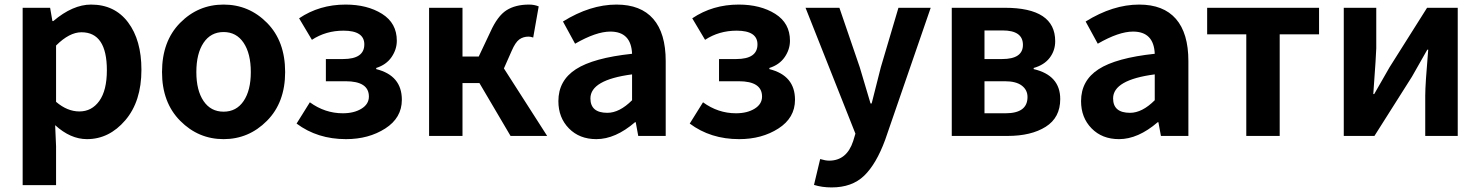

<svg xmlns="http://www.w3.org/2000/svg" viewBox="-20 -594 6468 839"><path d="M79 215V-560H199L209 -502H213Q298 -574 378 -574Q481 -574 539.5 -496.5Q598 -419 598 -289Q598 -151 527.5 -68.5Q457 14 360 14Q288 14 221 -47L225 45V215ZM327 -107Q381 -107 414 -153Q447 -199 447 -287Q447 -453 336 -453Q283 -453 225 -395V-149Q274 -107 327 -107Z M688 -279Q688 -414 767 -494Q846 -574 957 -574Q1068 -574 1147 -494Q1226 -414 1226 -279Q1226 -146 1146.5 -66Q1067 14 957 14Q847 14 767.5 -66Q688 -146 688 -279ZM1076 -279Q1076 -360 1044.5 -407Q1013 -454 957 -454Q901 -454 869.5 -407Q838 -360 838 -279Q838 -199 869.5 -152.5Q901 -106 957 -106Q1013 -106 1044.5 -152.5Q1076 -199 1076 -279Z M1492 14Q1367 14 1276 -54L1334 -147Q1400 -99 1478 -99Q1527 -99 1559.5 -119Q1592 -139 1592 -172Q1592 -239 1490 -239H1404V-336H1479Q1572 -336 1572 -400Q1572 -460 1481 -460Q1404 -460 1343 -420L1287 -514Q1376 -574 1490 -574Q1585 -574 1649.5 -533.5Q1714 -493 1714 -416Q1714 -378 1691 -344.5Q1668 -311 1624 -297V-292Q1736 -264 1736 -158Q1736 -79 1663.5 -32.5Q1591 14 1492 14Z M2182 -295 2371 0H2211L2075 -231H2001V0H1855V-560H2001V-347H2072L2123 -455Q2154 -524 2193 -549Q2232 -574 2292 -574Q2315 -574 2334 -566L2310 -430Q2298 -434 2290 -434Q2266 -434 2249 -421.5Q2232 -409 2216 -372Z M2586 14Q2512 14 2466 -33Q2420 -80 2420 -152Q2420 -242 2496.5 -291.5Q2573 -341 2742 -359Q2738 -456 2647 -456Q2585 -456 2493 -403L2440 -500Q2559 -574 2674 -574Q2780 -574 2834.5 -511.5Q2889 -449 2889 -327V0H2769L2758 -60H2755Q2669 14 2586 14ZM2634 -101Q2687 -101 2742 -156V-269Q2560 -245 2560 -164Q2560 -101 2634 -101Z M3210 14Q3085 14 2994 -54L3052 -147Q3118 -99 3196 -99Q3245 -99 3277.5 -119Q3310 -139 3310 -172Q3310 -239 3208 -239H3122V-336H3197Q3290 -336 3290 -400Q3290 -460 3199 -460Q3122 -460 3061 -420L3005 -514Q3094 -574 3208 -574Q3303 -574 3367.5 -533.5Q3432 -493 3432 -416Q3432 -378 3409 -344.5Q3386 -311 3342 -297V-292Q3454 -264 3454 -158Q3454 -79 3381.5 -32.5Q3309 14 3210 14Z M3614 225Q3572 225 3537 214L3564 101Q3587 108 3603 108Q3680 108 3708 23L3718 -10L3500 -560H3648L3737 -300Q3738 -296 3784 -142H3789Q3796 -168 3809 -221Q3822 -274 3829 -300L3906 -560H4047L3848 17Q3809 123 3756 174Q3703 225 3614 225Z M4139 0V-560H4371Q4591 -560 4591 -414Q4591 -373 4567 -341.5Q4543 -310 4497 -297V-292Q4613 -265 4613 -161Q4613 -80 4549.5 -40Q4486 0 4383 0ZM4282 -336H4359Q4450 -336 4450 -398Q4450 -461 4361 -461H4282ZM4282 -99H4374Q4470 -99 4470 -170Q4470 -201 4445 -220Q4420 -239 4371 -239H4282Z M4870 14Q4796 14 4750 -33Q4704 -80 4704 -152Q4704 -242 4780.5 -291.5Q4857 -341 5026 -359Q5022 -456 4931 -456Q4869 -456 4777 -403L4724 -500Q4843 -574 4958 -574Q5064 -574 5118.5 -511.5Q5173 -449 5173 -327V0H5053L5042 -60H5039Q4953 14 4870 14ZM4918 -101Q4971 -101 5026 -156V-269Q4844 -245 4844 -164Q4844 -101 4918 -101Z M5426 0V-444H5255V-560H5744V-444H5572V0Z M5852 0V-560H5994V-383Q5994 -362 5981 -183H5985Q6049 -294 6052 -300L6216 -560H6350V0H6208V-176Q6208 -225 6221 -377H6217Q6167 -290 6150 -259L5986 0Z"/></svg>

Font: Noto Sans Korean Bold
Style: Bold
Weight: 700
Designer: Ryoko NISHIZUKA  (kana & ideographs); Paul D. Hunt (Latin, Greek & Cyrillic); Wenlong ZHANG  (bopomofo); Sandoll Communi
Foundry: Adobe Systems Incorporated
Version: Version 1.000;PS 1;hotconv 1.0.78;makeotf.lib2.5.61930